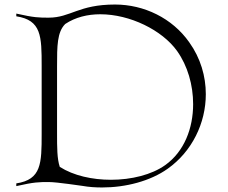

<svg xmlns="http://www.w3.org/2000/svg" viewBox="-20 -825 1006 848"><path d="M431 3C535 3 644 -25 721 -80C828 -156 889 -281 889 -409C889 -488 866 -568 816 -638C741 -745 616 -805 488 -805C326 -805 292 -747 195 -747C153 -747 131 -747 52 -765V-753C163 -736 164 -665 164 -534V-234C164 -103 163 -32 52 -15V-3C131 -21 153 -21 195 -21C232 -21 341 -4 344 -4C372 1 401 3 431 3ZM470 -31C388 -31 305 -49 244 -88C232 -124 232 -173 232 -236V-532C232 -621 232 -683 268 -719C313 -749 367 -762 423 -762C554 -762 696 -692 762 -600C809 -534 833 -449 833 -365C833 -259 794 -156 710 -96C650 -53 560 -31 470 -31Z"/></svg>

Font: Cantique Normal
Style: Regular
Weight: 400
Designer: Sébastien Hayez
Foundry: Sébastien Hayez & Ariel Martín Pérez
Version: Version 1.000;hotconv 1.0.109;makeotfexe 2.5.65596